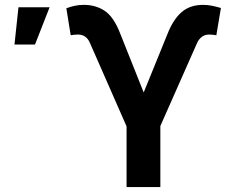

<svg xmlns="http://www.w3.org/2000/svg" viewBox="-20 -757 949 777"><path d="M492.2 0V-245.6L343.8 -583.5Q336.9 -600.1 324.7 -608.6Q312.5 -617.2 295.4 -617.2Q288.1 -617.2 278.3 -616.2Q268.6 -615.2 266.1 -614.3L248.5 -723.6Q264.6 -729.5 281.7 -733.4Q298.8 -737.3 319.8 -737.3Q367.7 -737.3 404.1 -712.9Q440.4 -688.5 466.3 -621.6L561.5 -382.8L657.2 -618.2Q680.7 -678.2 714.8 -707.8Q749 -737.3 801.8 -737.3Q821.3 -737.3 839.6 -733.4Q857.9 -729.5 874 -724.6L855.5 -614.3Q853 -615.2 843.3 -616.2Q833.5 -617.2 827.1 -617.2Q809.1 -617.2 796.9 -607.9Q784.7 -598.6 777.8 -583.5L628.9 -247.1V0ZM38.6 -576.7 54.7 -727.5H180.7L121.6 -576.7Z"/></svg>

Font: Inter Cardless
Style: Bold
Weight: 700
Designer: Rasmus Andersson
Foundry: rsms
Version: Version 4.001;git-9221beed3